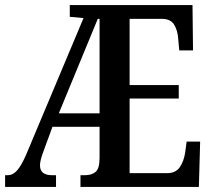

<svg xmlns="http://www.w3.org/2000/svg" viewBox="-20 -734 833 754"><path d="M0 0V-46H10Q31 -46 47.5 -65Q64 -84 82 -125L308 -663L254 -668V-714H736L738 -536H684L680 -580Q678 -614 664 -637Q650 -660 615 -660H489V-400H682V-347H489V-54H636Q670 -54 686 -77.5Q702 -101 707 -134L713 -178H766L761 0H296V-46H314Q340 -46 355.5 -59Q371 -72 371 -114V-236H186L150 -138Q137 -103 137 -85Q137 -46 184 -46H200V0ZM211 -289H371V-660H364Z"/></svg>

Font: Noto Serif Tamil ExtraCondensed SemiBold
Style: Italic
Weight: 600
Width: 2
Italic angle: -12°
Designer: Indian Type Foundry, Tom Grace, and the Monotype Design Team
Foundry: Monotype Imaging Inc.
Version: Version 2.003; ttfautohint (v1.8.4.7-5d5b)